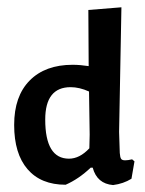

<svg xmlns="http://www.w3.org/2000/svg" viewBox="-20 -512 406 537"><path d="M315 -84.1Q315.9 -72 318.7 -67.8Q321.5 -63.6 329.9 -63.6Q338.3 -63.6 349.5 -66.4L356.1 -60.7L347.7 -12.1Q325.2 1.9 296.3 5.6Q251.4 1.9 239.3 -43H233.6Q200 -11.2 163.6 4.7Q94.4 4.7 57 -38.8Q19.6 -82.2 19.6 -162.6Q19.6 -243 63.1 -286.9Q106.5 -330.8 183.2 -330.8Q203.7 -330.8 228 -327.1L227.1 -484.1L319.6 -491.6L313.1 -143ZM106.5 -177.6Q106.5 -68.2 172.9 -68.2Q202.8 -68.2 229.9 -97.2L230.8 -135.5L229 -256.1Q201.9 -268.2 177.6 -268.2Q106.5 -268.2 106.5 -177.6Z"/></svg>

Font: Gurajada
Style: Regular
Weight: 400
Designer: Purushoth Kumar Guthula
Foundry: SiliconAndhra, USA.
Version: Version 1.0.3; ttfautohint (v1.2.42-39fb)